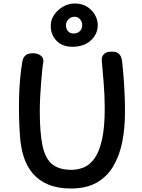

<svg xmlns="http://www.w3.org/2000/svg" viewBox="-20 -1072 814 1100"><path d="M109 -725Q114 -745 128 -756Q142 -767 168 -767Q196 -767 214 -753Q232 -739 228 -715Q225 -702 222 -670.5Q219 -639 215.5 -598Q212 -557 210 -514Q208 -471 208 -435Q208 -312 223.5 -238Q239 -164 278.5 -131.5Q318 -99 389 -99Q428 -99 462.5 -114Q497 -129 523.5 -167.5Q550 -206 565 -275Q580 -344 580 -451Q580 -527 574 -595.5Q568 -664 563 -728Q562 -750 576.5 -763Q591 -776 618 -776Q644 -777 657 -767Q670 -757 675 -741.5Q680 -726 681 -707Q684 -678 686.5 -649.5Q689 -621 691 -589.5Q693 -558 694.5 -518.5Q696 -479 696 -427Q696 -338 680.5 -259.5Q665 -181 629.5 -120.5Q594 -60 534.5 -26Q475 8 386 8Q311 8 257 -14.5Q203 -37 168 -78Q133 -119 115.5 -175Q98 -231 94 -299Q91 -338 89.5 -390.5Q88 -443 89 -501.5Q90 -560 95 -617.5Q100 -675 109 -725ZM394 -804Q336 -804 302.5 -840Q269 -876 271 -928Q271 -958 290 -986.5Q309 -1015 340.5 -1033.5Q372 -1052 409 -1052Q448 -1052 477 -1034.5Q506 -1017 523 -988.5Q540 -960 540 -928Q540 -877 500.5 -840.5Q461 -804 394 -804ZM401 -880Q423 -880 437 -893Q451 -906 451 -928Q451 -948 438.5 -962Q426 -976 407 -976Q387 -976 372.5 -961.5Q358 -947 358 -928Q358 -906 370 -893Q382 -880 401 -880Z"/></svg>

Font: Playpen Sans Medium
Style: Regular
Weight: 500
Designer: Laura Meseguer, Veronika Burian, José Scaglione
Foundry: TypeTogether
Version: Version 1.001